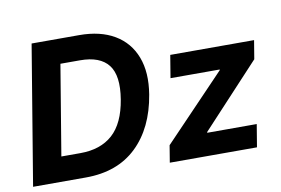

<svg xmlns="http://www.w3.org/2000/svg" viewBox="-77 -858 1447 988"><g transform="rotate(-10 647.0 -364.0)"><path d="M296.4 0H20.5L141.1 -727.5H389.6Q499.5 -727.5 573.5 -683.8Q647.5 -640.1 678.7 -558.6Q710 -477.1 691.4 -363.8Q663.1 -192.9 562.3 -96.4Q461.4 0 296.4 0ZM190.9 -128.4H290.5Q396 -128.4 459.5 -185.3Q522.9 -242.2 543 -364.3Q563 -486.3 519.3 -542.7Q475.6 -599.1 371.6 -599.1H269ZM734.9 0 749.5 -88.9 1070.3 -423.8 1071.3 -427.7H814L833.5 -545.9H1271.5L1255.4 -448.7L951.7 -122.1L951.2 -118.2H1210L1190.4 0Z"/></g></svg>

Font: Inter
Style: Bold Italic
Weight: 700
Italic angle: -9.39999°
Designer: Rasmus Andersson
Foundry: rsms
Version: Version 4.001;git-9221beed3